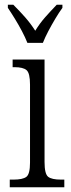

<svg xmlns="http://www.w3.org/2000/svg" viewBox="-20 -786 300 806"><path d="M95 -606Q86 -629 72 -655.5Q58 -682 42 -708Q26 -734 13 -753V-766H36Q63 -739 85.5 -713.5Q108 -688 128 -657Q147 -688 169.5 -713.5Q192 -739 218 -766H242V-753Q228 -734 212.5 -708Q197 -682 183 -655.5Q169 -629 160 -606ZM21 0V-32H37Q75 -32 90.5 -43.5Q106 -55 106 -103V-431Q106 -479 91.5 -491.5Q77 -504 41 -504H33V-536H167V-106Q167 -56 182 -44Q197 -32 236 -32H250V0Z"/></svg>

Font: Noto Serif Condensed Light
Style: Regular
Weight: 300
Width: 3
Designer: Monotype Design Team
Foundry: Monotype Imaging Inc.
Version: Version 2.013